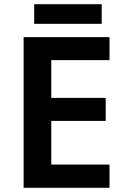

<svg xmlns="http://www.w3.org/2000/svg" viewBox="-20 -890 599 910"><path d="M462 -870H142V-777H462ZM499 0V-110H223V-317H481V-426H223V-605H499V-714H92V0Z"/></svg>

Font: Noto Sans Balinese SemiBold
Style: Regular
Weight: 600
Designer: Aditya Bayu, David Williams
Foundry: David Williams
Version: Version 2.005